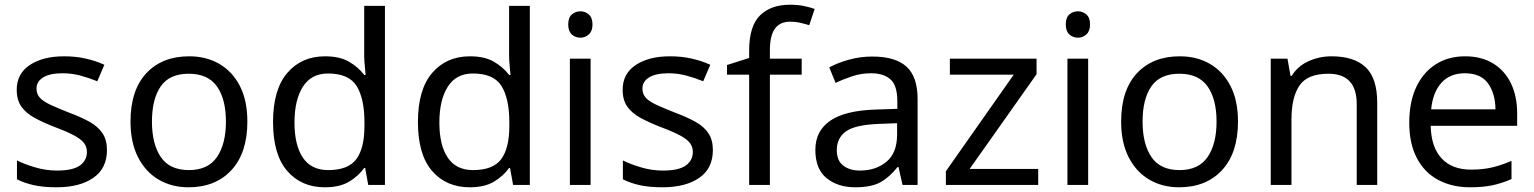

<svg xmlns="http://www.w3.org/2000/svg" viewBox="-20 -785 6511 815"><path d="M434 -148Q434 -70 376 -30Q318 10 220 10Q164 10 123.5 1Q83 -8 52 -24V-104Q84 -88 129.5 -74.5Q175 -61 222 -61Q289 -61 319 -82.5Q349 -104 349 -140Q349 -160 338 -176Q327 -192 298.5 -208Q270 -224 217 -244Q165 -264 128 -284Q91 -304 71 -332Q51 -360 51 -404Q51 -472 106.5 -509Q162 -546 252 -546Q301 -546 343.5 -536.5Q386 -527 423 -510L393 -440Q359 -454 322 -464Q285 -474 246 -474Q192 -474 163.5 -456.5Q135 -439 135 -409Q135 -387 148 -371.5Q161 -356 191.5 -341.5Q222 -327 273 -307Q324 -288 360 -268Q396 -248 415 -219.5Q434 -191 434 -148Z M1030 -269Q1030 -136 962.5 -63Q895 10 780 10Q709 10 653.5 -22.5Q598 -55 566 -117.5Q534 -180 534 -269Q534 -402 601 -474Q668 -546 783 -546Q856 -546 911.5 -513.5Q967 -481 998.5 -419.5Q1030 -358 1030 -269ZM625 -269Q625 -174 662.5 -118.5Q700 -63 782 -63Q863 -63 901 -118.5Q939 -174 939 -269Q939 -364 901 -418Q863 -472 781 -472Q699 -472 662 -418Q625 -364 625 -269Z M1359 10Q1259 10 1199 -59.5Q1139 -129 1139 -267Q1139 -405 1199.5 -475.5Q1260 -546 1360 -546Q1422 -546 1461.5 -523Q1501 -500 1526 -467H1532Q1531 -480 1528.5 -505.5Q1526 -531 1526 -546V-760H1614V0H1543L1530 -72H1526Q1502 -38 1462 -14Q1422 10 1359 10ZM1373 -63Q1458 -63 1492.5 -109.5Q1527 -156 1527 -250V-266Q1527 -366 1494 -419.5Q1461 -473 1372 -473Q1301 -473 1265.5 -416.5Q1230 -360 1230 -265Q1230 -169 1265.5 -116Q1301 -63 1373 -63Z M1974 10Q1874 10 1814 -59.5Q1754 -129 1754 -267Q1754 -405 1814.5 -475.5Q1875 -546 1975 -546Q2037 -546 2076.5 -523Q2116 -500 2141 -467H2147Q2146 -480 2143.5 -505.5Q2141 -531 2141 -546V-760H2229V0H2158L2145 -72H2141Q2117 -38 2077 -14Q2037 10 1974 10ZM1988 -63Q2073 -63 2107.5 -109.5Q2142 -156 2142 -250V-266Q2142 -366 2109 -419.5Q2076 -473 1987 -473Q1916 -473 1880.5 -416.5Q1845 -360 1845 -265Q1845 -169 1880.5 -116Q1916 -63 1988 -63Z M2444 -737Q2464 -737 2479.5 -723.5Q2495 -710 2495 -681Q2495 -653 2479.5 -639Q2464 -625 2444 -625Q2422 -625 2407 -639Q2392 -653 2392 -681Q2392 -710 2407 -723.5Q2422 -737 2444 -737ZM2487 -536V0H2399V-536Z M3006 -148Q3006 -70 2948 -30Q2890 10 2792 10Q2736 10 2695.5 1Q2655 -8 2624 -24V-104Q2656 -88 2701.5 -74.5Q2747 -61 2794 -61Q2861 -61 2891 -82.5Q2921 -104 2921 -140Q2921 -160 2910 -176Q2899 -192 2870.5 -208Q2842 -224 2789 -244Q2737 -264 2700 -284Q2663 -304 2643 -332Q2623 -360 2623 -404Q2623 -472 2678.5 -509Q2734 -546 2824 -546Q2873 -546 2915.5 -536.5Q2958 -527 2995 -510L2965 -440Q2931 -454 2894 -464Q2857 -474 2818 -474Q2764 -474 2735.5 -456.5Q2707 -439 2707 -409Q2707 -387 2720 -371.5Q2733 -356 2763.5 -341.5Q2794 -327 2845 -307Q2896 -288 2932 -268Q2968 -248 2987 -219.5Q3006 -191 3006 -148Z M3383 -468H3248V0H3160V-468H3066V-509L3160 -539V-570Q3160 -674 3206 -719.5Q3252 -765 3334 -765Q3366 -765 3392.5 -759.5Q3419 -754 3438 -747L3415 -678Q3399 -683 3378 -688Q3357 -693 3335 -693Q3291 -693 3269.5 -663.5Q3248 -634 3248 -571V-536H3383Z M3683 -545Q3781 -545 3828 -502Q3875 -459 3875 -365V0H3811L3794 -76H3790Q3755 -32 3716.5 -11Q3678 10 3610 10Q3537 10 3489 -28.5Q3441 -67 3441 -149Q3441 -229 3504 -272.5Q3567 -316 3698 -320L3789 -323V-355Q3789 -422 3760 -448Q3731 -474 3678 -474Q3636 -474 3598 -461.5Q3560 -449 3527 -433L3500 -499Q3535 -518 3583 -531.5Q3631 -545 3683 -545ZM3709 -259Q3609 -255 3570.5 -227Q3532 -199 3532 -148Q3532 -103 3559.5 -82Q3587 -61 3630 -61Q3698 -61 3743 -98.5Q3788 -136 3788 -214V-262Z M4387 0H3995V-58L4283 -468H4012V-536H4380V-470L4096 -68H4387Z M4556 -737Q4576 -737 4591.5 -723.5Q4607 -710 4607 -681Q4607 -653 4591.5 -639Q4576 -625 4556 -625Q4534 -625 4519 -639Q4504 -653 4504 -681Q4504 -710 4519 -723.5Q4534 -737 4556 -737ZM4599 -536V0H4511V-536Z M5235 -269Q5235 -136 5167.5 -63Q5100 10 4985 10Q4914 10 4858.5 -22.5Q4803 -55 4771 -117.5Q4739 -180 4739 -269Q4739 -402 4806 -474Q4873 -546 4988 -546Q5061 -546 5116.5 -513.5Q5172 -481 5203.5 -419.5Q5235 -358 5235 -269ZM4830 -269Q4830 -174 4867.5 -118.5Q4905 -63 4987 -63Q5068 -63 5106 -118.5Q5144 -174 5144 -269Q5144 -364 5106 -418Q5068 -472 4986 -472Q4904 -472 4867 -418Q4830 -364 4830 -269Z M5632 -546Q5728 -546 5777 -499.5Q5826 -453 5826 -349V0H5739V-343Q5739 -472 5619 -472Q5530 -472 5496 -422Q5462 -372 5462 -278V0H5374V-536H5445L5458 -463H5463Q5489 -505 5535 -525.5Q5581 -546 5632 -546Z M6199 -546Q6268 -546 6317.5 -516Q6367 -486 6393.5 -431.5Q6420 -377 6420 -304V-251H6053Q6055 -160 6099.5 -112.5Q6144 -65 6224 -65Q6275 -65 6314.5 -74.5Q6354 -84 6396 -102V-25Q6355 -7 6315 1.5Q6275 10 6220 10Q6144 10 6085.5 -21Q6027 -52 5994.5 -113.5Q5962 -175 5962 -264Q5962 -352 5991.5 -415Q6021 -478 6074.5 -512Q6128 -546 6199 -546ZM6198 -474Q6135 -474 6098.5 -433.5Q6062 -393 6055 -321H6328Q6327 -389 6296 -431.5Q6265 -474 6198 -474Z"/></svg>

Font: Noto Sans Mayan Numerals
Style: Regular
Weight: 400
Designer: Monotype Design Team
Foundry: Monotype Imaging Inc.
Version: Version 2.001; ttfautohint (v1.8.4.7-5d5b)